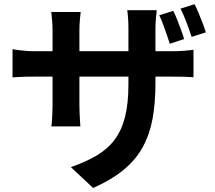

<svg xmlns="http://www.w3.org/2000/svg" viewBox="-20 -830 1040 928"><path d="M817.3 -777.6Q827.1 -758.5 836.8 -733.8Q846.4 -709.1 855.3 -684.9Q864.2 -660.8 869.9 -641.3L800.9 -618.6Q793.9 -640.4 785.5 -664.2Q777.1 -687.9 768.3 -712Q759.6 -736 749.6 -756.2ZM920.4 -809.8Q930.4 -790.4 940.4 -765.9Q950.5 -741.4 959.7 -717.4Q969 -693.3 974.7 -673.7L906.2 -651.7Q895.6 -684.2 881.6 -721.3Q867.6 -758.4 852.4 -788.3ZM731.3 -426.6Q731.3 -333.6 717.7 -258.1Q704.2 -182.6 671 -121.1Q637.9 -59.6 579.2 -10.5Q520.4 38.5 430.1 78.6L322.7 -22.2Q395.3 -47.7 447.9 -78.8Q500.6 -110 534.3 -155.2Q568 -200.3 584.3 -264.9Q600.7 -329.4 600.7 -421.7V-687.7Q600.7 -718.3 599 -742Q597.4 -765.7 595.1 -780.6H737.6Q736.1 -765.7 733.7 -742Q731.3 -718.3 731.3 -687.7ZM369.9 -771.9Q368.4 -757.8 366.1 -734.4Q363.8 -711 363.8 -681.2V-323.9Q363.8 -302.1 364.8 -281.4Q365.8 -260.7 366.7 -245Q367.6 -229.2 368.4 -219.1H228.4Q230 -229.2 231 -244.8Q232 -260.5 233 -281.2Q234 -301.9 234 -323.9V-681.8Q234 -703.7 232.3 -726.4Q230.6 -749.2 227.9 -771.9ZM40.6 -592Q50 -590.4 65.9 -588.2Q81.8 -586.1 103 -584.3Q124.2 -582.5 149 -582.5H804.7Q845 -582.5 870 -584.5Q894.9 -586.5 915.2 -589.6V-456.7Q898.8 -458.2 871.9 -459Q845 -459.7 805.5 -459.7H149Q124 -459.7 103.6 -459.2Q83.3 -458.7 67.8 -457.7Q52.3 -456.7 40.6 -455.9Z"/></svg>

Font: Noto Sans HK Thin
Style: Regular
Weight: 100
Designer: Ryoko NISHIZUKA 西塚涼子 (kana, bopomofo & ideographs); Paul D. Hunt (Latin, Greek & Cyrillic); Sandoll Communications 산돌커뮤니
Foundry: Adobe
Version: Version 2.004-H2;hotconv 1.0.118;makeotfexe 2.5.65603